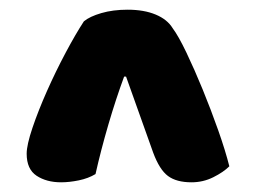

<svg xmlns="http://www.w3.org/2000/svg" viewBox="-20 -706 528 396"><path d="M153 -662Q165 -672 189 -679Q213 -686 243 -686Q277 -686 301 -676Q325 -666 336 -648Q348 -632 364.5 -597.5Q381 -563 398 -521.5Q415 -480 430 -437.5Q445 -395 453 -363Q441 -351 420 -340.5Q399 -330 375 -330Q344 -330 326.5 -343Q309 -356 296 -391L240 -548H236Q219 -502 203.5 -449Q188 -396 177 -347Q162 -338 142.5 -334Q123 -330 106 -330Q76 -330 55.5 -343.5Q35 -357 35 -389Q35 -407 47 -442.5Q59 -478 77 -518.5Q95 -559 115.5 -597.5Q136 -636 153 -662Z"/></svg>

Font: Baloo Bhai
Style: Regular
Weight: 400
Designer: Supriya Tembe, Noopur Datye and Ek Type
Foundry: Ek Type
Version: Version 1.100;PS 1.000;hotconv 1.0.88;makeotf.lib2.5.647800;